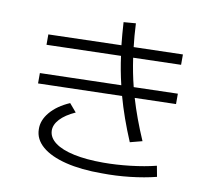

<svg xmlns="http://www.w3.org/2000/svg" viewBox="-81 -841 1026 925"><g transform="rotate(10 432.0 -378.0)"><path d="M138.7 -164.1Q137.2 -208 170.9 -248Q204.6 -288.1 265.6 -314.5L299.8 -274.4Q251 -252.4 225.6 -224.9Q200.2 -197.3 201.2 -168Q202.6 -134.3 235.4 -109.9Q268.1 -85.4 328.4 -72.5Q388.7 -59.6 471.7 -59.6Q535.2 -59.6 604.5 -67.6Q673.8 -75.7 729.5 -89.8L739.3 -37.1Q681.6 -22.5 612.1 -14.6Q542.5 -6.8 475.6 -7.8Q373 -7.3 297.4 -26.1Q221.7 -44.9 180.4 -80.3Q139.2 -115.7 138.7 -164.1ZM96.7 -431.6 493.2 -441.9Q476.1 -513.2 467.3 -581.1L104.5 -571.3V-622.1L460.4 -631.8Q455.1 -680.2 451.2 -743.2L510.7 -748Q513.7 -685.1 520 -633.3L759.8 -639.6V-588.9L526.4 -582.5Q537.1 -508.3 553.7 -443.4L768.6 -449.2V-398.4L567.4 -393.1Q595.2 -298.8 640.6 -194.3L581.1 -178.7Q533.7 -290.5 505.9 -391.6L96.7 -380.9Z"/></g></svg>

Font: Pretendard GOV Light
Style: Regular
Weight: 300
Designer: Base glyphs from Inter by Rasmus Andersson; Hangeul glyphs from Noto Sans CJK(Source Han Sans) by Jang Soo-young and Kan
Foundry: Kil Hyung-jin
Version: Version 1.309